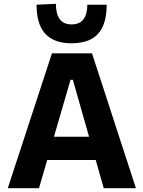

<svg xmlns="http://www.w3.org/2000/svg" viewBox="-20 -995 758 1015"><path d="M21.1 0Q39.9 -57.4 60.6 -120.9Q81.4 -184.5 100.2 -241.4L180.3 -486.2Q202.1 -552.6 219.5 -605.8Q237 -659 254.6 -713H466.4Q484.6 -656.9 501.9 -603.9Q519.2 -550.9 540.4 -486L620.1 -240.8Q639.5 -181.8 659.8 -119.4Q680.1 -57 698.5 0H528.4Q512.3 -56.8 495.3 -116.7Q478.3 -176.7 462.9 -229.8L365.1 -573.3H352.9L254 -233.6Q237.8 -178 220.3 -117.2Q202.7 -56.3 186.1 0ZM192.9 -149 210.3 -272.1H528.9L543.2 -149ZM358.1 -766.1Q266.4 -766.1 219.8 -816Q173.2 -865.9 173.2 -970.1L275.5 -974.8Q275.5 -921.4 295.9 -893.7Q316.3 -866 358.1 -866Q400.9 -866 421.3 -893.1Q441.7 -920.3 441.7 -970.1H543.9Q543.9 -900.5 523.4 -855.2Q502.9 -810 461.5 -788Q420.2 -766.1 358.1 -766.1Z"/></svg>

Font: Commissioner Thin
Style: Regular
Weight: 100
Designer: Kostas Bartsokas
Foundry: Kostas Bartsokas
Version: Version 1.001;gftools[0.9.23]